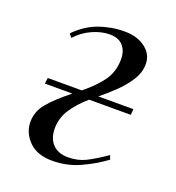

<svg xmlns="http://www.w3.org/2000/svg" viewBox="-105 -611 649 710"><g transform="rotate(20 219.5 -256.5)"><path d="M393 -245H229Q191 -212 168.5 -177.5Q146 -143 146 -102Q146 -63 167.5 -40.5Q189 -18 228 -18Q266 -18 296.5 -33Q327 -48 372 -79L378 -63Q336 -32 285.5 -9Q235 14 178 14Q117 14 85 -19Q53 -52 53 -94Q53 -135 80.5 -168Q108 -201 163 -245H55L58 -268H192Q242 -309 265.5 -344Q289 -379 289 -426Q289 -458 271.5 -478Q254 -498 219 -498Q186 -498 150.5 -482Q115 -466 89 -437L78 -451Q118 -492 166.5 -509.5Q215 -527 267 -527Q317 -527 349 -502.5Q381 -478 381 -440Q381 -406 360.5 -374.5Q340 -343 311.5 -316Q283 -289 257 -268H395Z"/></g></svg>

Font: Literata 72pt
Style: Italic
Weight: 400
Italic angle: -2°
Designer: Latin by Veronika Burian and Jose Scaglione. Greek by Irene Vlachou. Cyrillic by Vera Evstafieva
Foundry: TypeTogether
Version: Version 3.002